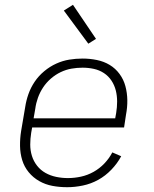

<svg xmlns="http://www.w3.org/2000/svg" viewBox="-20 -772 640 800"><path d="M260 8Q228 8 198.5 2.5Q169 -3 143.5 -17.5Q118 -32 99.5 -54.5Q81 -77 72.5 -105Q64 -133 63.5 -164Q63 -195 68 -226L85 -326Q89 -353 98.5 -380Q108 -407 124.5 -431.5Q141 -456 164.5 -475.5Q188 -495 214.5 -507Q241 -519 268.5 -523.5Q296 -528 324 -528Q354 -528 383.5 -522Q413 -516 437 -501.5Q461 -487 478 -464Q495 -441 502.5 -413Q510 -385 510.5 -355Q511 -325 505 -294L497 -241H114L110 -219Q106 -194 106 -169.5Q106 -145 113 -122.5Q120 -100 134.5 -81.5Q149 -63 169.5 -51.5Q190 -40 214 -35Q238 -30 263 -30Q290 -30 317.5 -36Q345 -42 370 -56Q395 -70 415 -91Q435 -112 448 -137L485 -121Q469 -91 444 -65Q419 -39 389 -22.5Q359 -6 325.5 1Q292 8 260 8ZM120 -279H460L464 -301Q468 -325 468 -349Q468 -373 462.5 -395Q457 -417 444.5 -436Q432 -455 413 -467.5Q394 -480 371 -485Q348 -490 324 -490Q301 -490 278 -486Q255 -482 233 -471.5Q211 -461 192 -444.5Q173 -428 159.5 -407.5Q146 -387 138 -364.5Q130 -342 127 -319ZM348 -590 246 -728 284 -752 380 -610Z"/></svg>

Font: Iosevka Aile Extralight
Style: Italic
Weight: 200
Italic angle: -9°
Designer: Belleve Invis
Foundry: Belleve Invis
Version: Version 31.1.0; ttfautohint (v1.8.4)